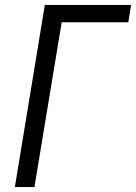

<svg xmlns="http://www.w3.org/2000/svg" viewBox="-20 -755 549 775"><path d="M40 0 161 -735H509L498 -665H229L119 0Z"/></svg>

Font: Iosevka Curly
Style: Italic
Weight: 400
Italic angle: -9°
Monospace: yes
Designer: Belleve Invis
Foundry: Belleve Invis
Version: Version 22.1.2; ttfautohint (v1.8.4)